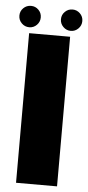

<svg xmlns="http://www.w3.org/2000/svg" viewBox="-63 -831 396 863"><g transform="rotate(5 135.0 -399.0)"><path d="M43.5 0V-675H228.5V0ZM229 -701.5Q209 -701.5 194.8 -715.8Q180.5 -730 180.5 -750Q180.5 -770 194.8 -784Q209 -798 229 -798Q248.5 -798 262.8 -784Q277 -770 277 -750Q277 -730 262.8 -715.8Q248.5 -701.5 229 -701.5ZM41.5 -701.5Q21.5 -701.5 7.2 -715.8Q-7 -730 -7 -750Q-7 -770 7.2 -784Q21.5 -798 41.5 -798Q61.5 -798 75.5 -784Q89.5 -770 89.5 -750Q89.5 -730 75.5 -715.8Q61.5 -701.5 41.5 -701.5Z"/></g></svg>

Font: Anybody ExtraBold
Style: Regular
Weight: 800
Designer: Tyler Finck
Foundry: Etcetera Type Company
Version: Version 1.010; ttfautohint (v1.8.3) -l 8 -r 50 -G 200 -x 14 